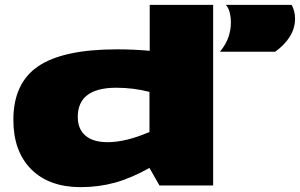

<svg xmlns="http://www.w3.org/2000/svg" viewBox="-20 -760 1234 790"><path d="M636 3 595 -69Q520 -27 453 -8.5Q386 10 312 10Q182 10 108.5 -63.5Q35 -137 35 -267Q35 -418 137.5 -487.5Q240 -557 462 -557Q528 -557 596 -551V-740H857V3ZM595 -217V-382Q528 -399 459 -399Q300 -399 300 -279Q300 -229 331.5 -202Q363 -175 423 -175Q498 -175 595 -217ZM885 -547Q910 -578 920 -607.5Q930 -637 930 -667Q930 -689 925 -709Q920 -729 909 -740H1180Q1194 -714 1194 -684Q1194 -643 1172 -608.5Q1150 -574 1112 -547Z"/></svg>

Font: Georama ExtraExtended ExtraBold
Style: Regular
Weight: 800
Width: 8
Designer: Jean-Baptiste Levee
Foundry: Production Type
Version: Version 1.000